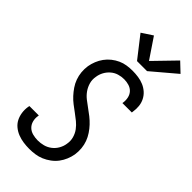

<svg xmlns="http://www.w3.org/2000/svg" viewBox="-302 -1048 1123 1123"><g transform="rotate(45 259.0 -487.0)"><path d="M203 8Q177 8 153 4.5Q129 1 107 -7.5Q85 -16 66.5 -31Q48 -46 37.5 -66.5Q27 -87 23.5 -111.5Q20 -136 24 -161Q25 -163 25 -165.5Q25 -168 26 -170H104Q103 -168 103 -167Q103 -166 103 -165Q99 -143 104.5 -122Q110 -101 124.5 -87Q139 -73 160 -67.5Q181 -62 203 -62Q225 -62 248 -68Q271 -74 290.5 -89Q310 -104 322 -125.5Q334 -147 337 -169Q342 -196 335 -221Q328 -246 313.5 -265.5Q299 -285 280 -300.5Q261 -316 241 -330.5Q221 -345 201.5 -360Q182 -375 165.5 -393Q149 -411 135 -431.5Q121 -452 112.5 -475.5Q104 -499 101.5 -524.5Q99 -550 103 -577Q107 -600 116 -622.5Q125 -645 139.5 -665Q154 -685 173.5 -700.5Q193 -716 215 -726Q237 -736 260.5 -739.5Q284 -743 307 -743Q331 -743 355 -739.5Q379 -736 400 -727Q421 -718 438 -703Q455 -688 465.5 -667.5Q476 -647 478.5 -623.5Q481 -600 477 -575Q477 -573 476.5 -571Q476 -569 476 -567H398Q398 -568 398.5 -569.5Q399 -571 399 -572Q402 -593 397.5 -613Q393 -633 380 -647Q367 -661 347.5 -667Q328 -673 307 -673Q285 -673 263 -666.5Q241 -660 223 -644.5Q205 -629 194 -608.5Q183 -588 180 -566Q175 -539 182 -514.5Q189 -490 203 -470Q217 -450 236.5 -434.5Q256 -419 276 -405Q296 -391 315.5 -375.5Q335 -360 351.5 -342.5Q368 -325 382 -304Q396 -283 404.5 -260Q413 -237 415.5 -211Q418 -185 414 -158Q410 -135 400.5 -112Q391 -89 376 -69Q361 -49 340 -33.5Q319 -18 296.5 -8.5Q274 1 250 4.5Q226 8 203 8ZM285 -801 182 -933 249 -977 334 -851 461 -982 518 -928 368 -801Z"/></g></svg>

Font: Iosevka SS04 Oblique
Style: Regular
Weight: 400
Italic angle: -9°
Monospace: yes
Designer: Belleve Invis
Foundry: Belleve Invis
Version: Version 19.0.0; ttfautohint (v1.8.4)